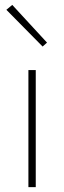

<svg xmlns="http://www.w3.org/2000/svg" viewBox="-20 -764 262 784"><path d="M96 0V-478H126V0ZM154 -574 6 -724 30 -744 172 -590Z"/></svg>

Font: Source Sans 3 Variable
Style: Regular
Weight: 200
Designer: Paul D. Hunt
Foundry: Adobe Systems Incorporated
Version: Version 3.026